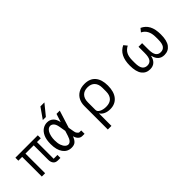

<svg xmlns="http://www.w3.org/2000/svg" viewBox="81 -1794 3005 3005"><g transform="rotate(-45 1584.0 -291.0)"><path d="M93 -435H9V-501H505V-435H421V-66H505V0H452Q399 0 374 -32Q349 -64 349 -114V-435H166V0H93Z M854 -792H942L797 -614H729ZM744 12Q654 12 601.5 -60Q549 -132 549 -262Q549 -359 577 -420.5Q605 -482 650.5 -512Q696 -542 749 -542Q809 -542 850 -504.5Q891 -467 904 -392L949 -531H1021L930 -242L948 -140Q951 -116 968.5 -95Q986 -74 999 -74H1039V0H990Q949 0 921 -30Q893 -60 885 -101Q865 -49 834.5 -18.5Q804 12 744 12ZM742 -60Q799 -60 831 -161L858 -246L839 -356Q828 -417 802.5 -443Q777 -469 746 -469Q725 -469 705.5 -456Q686 -443 670 -416Q653 -386 644 -345.5Q635 -305 635 -259Q635 -193 651 -149Q667 -105 691.5 -82.5Q716 -60 742 -60Z M1344 -310Q1344 -379 1372 -434.5Q1400 -490 1455.5 -522Q1511 -554 1590 -554Q1708 -554 1770 -481.5Q1832 -409 1832 -275Q1832 -138 1769.5 -62.5Q1707 13 1597 13Q1539 13 1494.5 -7Q1450 -27 1428 -63H1424V210H1344ZM1746 -231V-310Q1746 -392 1704 -437Q1662 -482 1585 -482Q1508 -482 1466 -437Q1424 -392 1424 -309V-143Q1424 -105 1469.5 -82Q1515 -59 1578 -59Q1661 -59 1703.5 -103.5Q1746 -148 1746 -231Z M2294 -254Q2294 -481 2448 -553L2493 -498Q2434 -468 2407 -417.5Q2380 -367 2380 -282V-228Q2380 -137 2408.5 -98Q2437 -59 2491 -59Q2544 -59 2571.5 -98Q2599 -137 2599 -228V-366H2679V-228Q2679 -137 2706.5 -98Q2734 -59 2787 -59Q2841 -59 2869.5 -98Q2898 -137 2898 -228V-282Q2898 -443 2785 -498L2830 -553Q2907 -518 2945.5 -446Q2984 -374 2984 -254Q2984 -118 2934.5 -52.5Q2885 13 2797 13Q2733 13 2694 -23Q2655 -59 2642 -122H2636Q2623 -59 2584 -23Q2545 13 2481 13Q2393 13 2343.5 -52.5Q2294 -118 2294 -254Z"/></g></svg>

Font: PlemolJP
Style: Regular
Weight: 400
Monospace: yes
Version: v2.0.4; ttfautohint (v1.8.4.7-5d5b-dirty) -l 6 -r 45 -G 200 